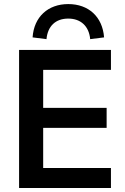

<svg xmlns="http://www.w3.org/2000/svg" viewBox="-20 -941 625 961"><path d="M75.5 0H535.3V-100H196.1V-301H513.7V-401H196.1V-591.2H535.3V-691.2H75.5ZM143.1 -753.9 212.7 -745.1C218.6 -809.8 257.8 -848 321.6 -848C384.3 -848 425.5 -809.8 431.4 -745.1L501 -753.9C493.1 -856.9 423.5 -920.6 321.6 -920.6C220.6 -920.6 150 -856.9 143.1 -753.9Z"/></svg>

Font: LL Pando Sans
Style: Bold
Weight: 700
Designer: Joshua Smith
Foundry: Joshua Smith
Version: Version 1.000;Glyphs 3.2.1 (3258)